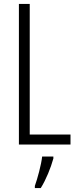

<svg xmlns="http://www.w3.org/2000/svg" viewBox="-20 -734 396 975"><path d="M76 0H338V-51H131V-714H76ZM251 71V61H194C190 101 170 174 157 210V221H187C214 178 238 118 251 71Z"/></svg>

Font: Noto Sans Arabic UI XCn Lt
Style: Regular
Weight: 300
Width: 2
Designer: Monotype Design Team, Nadine Chahine and Nizar Qandah
Foundry: Monotype Imaging Inc.
Version: Version 2.010